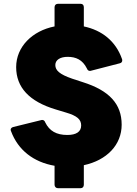

<svg xmlns="http://www.w3.org/2000/svg" viewBox="-20 -869 722 1010"><path d="M285 121H404C415 121 421 113 421 103V0C542 -26 620 -107 620 -213C620 -322 555 -393 415 -437L360 -455C293 -478 271 -499 271 -527C271 -554 297 -570 336 -570C379 -570 414 -555 437 -509C440 -501 445 -496 453 -496C455 -496 457 -496 459 -497L610 -536C619 -538 623 -544 623 -551C623 -553 623 -556 622 -558C589 -653 516 -710 421 -730V-831C421 -842 415 -849 404 -849H285C274 -849 267 -842 267 -831V-730C150 -707 65 -623 65 -516C65 -410 133 -335 274 -293L327 -277C385 -260 407 -241 407 -209C407 -176 381 -159 334 -159C277 -159 240 -180 218 -225C215 -234 209 -238 202 -238C200 -238 198 -238 196 -237L50 -201C42 -199 36 -194 36 -186C36 -184 37 -182 38 -179C75 -79 157 -16 267 3V103C267 113 274 121 285 121Z"/></svg>

Font: LINE Seed JP App_OTF ExtraBold
Style: Regular
Weight: 800
Designer: LINE & Fontrix & Fontworks
Version: Version 1.013